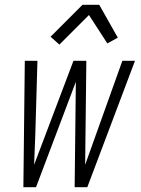

<svg xmlns="http://www.w3.org/2000/svg" viewBox="-20 -785 590 805"><path d="M131 0H78L84 -530H137L128 -220L123 -94L288 -530H342L337 -94L493 -530H546L346 0H293L298 -442ZM229 -598 192 -631 326 -765H396L474 -627L430 -603L353 -722Z"/></svg>

Font: Lode Dark Term
Style: Italic
Weight: 400
Italic angle: -11°
Monospace: yes
Designer: Belleve Invis
Foundry: Belleve Invis
Version: Version 29.2.0